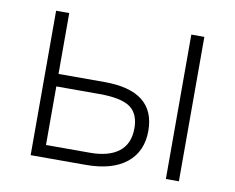

<svg xmlns="http://www.w3.org/2000/svg" viewBox="-64 -613 851 695"><g transform="rotate(10 361.5 -265.5)"><path d="M137.2 -307.1H306.2Q493.2 -307.1 493.2 -160.2Q493.2 -84.5 440.9 -42.2Q388.7 0 291 0H88.9V-530.8H137.2ZM137.2 -261.2V-45.9H298.8Q367.7 -45.9 404.8 -74.7Q441.9 -103.5 441.9 -161.1Q441.9 -213.9 409.2 -237.5Q376.5 -261.2 295.9 -261.2ZM633.8 0H585.9V-530.8H633.8Z"/></g></svg>

Font: Zoram GWebM Light
Style: Regular
Weight: 300
Foundry: Ascender Corporation
Version: Version 1.000